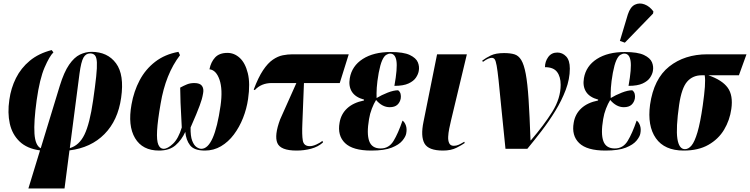

<svg xmlns="http://www.w3.org/2000/svg" viewBox="-20 -844 4254 1089"><path d="M141 225 207 9Q133 -1 91 -41.5Q49 -82 35.5 -143Q22 -204 33 -278Q42 -344 70.5 -401Q99 -458 149 -499.5Q199 -541 273 -560L283 -547Q261 -526 233 -461.5Q205 -397 188 -276Q171 -153 175.5 -86Q180 -19 211 -3L319 -357Q343 -435 372 -477Q401 -519 433.5 -534.5Q466 -550 499 -550Q590 -550 638 -485Q686 -420 667 -289Q649 -161 572.5 -83.5Q496 -6 374 9L346 225ZM431 -427 376 -4Q429 -19 459 -80.5Q489 -142 508 -274Q520 -357 525.5 -409.5Q531 -462 529.5 -490.5Q528 -519 518.5 -530Q509 -541 491 -541Q467 -541 453.5 -517.5Q440 -494 431 -427Z M882 10Q788 10 746 -60.5Q704 -131 726 -252Q739 -326 772 -388.5Q805 -451 860 -493.5Q915 -536 992 -550L1001 -531Q919 -424 891 -256Q874 -159 871 -103Q868 -47 878 -23.5Q888 0 908 0Q931 0 961.5 -29Q992 -58 1011 -121Q1006 -210 1004 -261.5Q1002 -313 1002 -347Q1022 -358 1040.5 -365.5Q1059 -373 1082 -373Q1114 -373 1125.5 -357Q1137 -341 1132 -315Q1129 -297 1124.5 -281Q1120 -265 1112.5 -245Q1105 -225 1093 -195.5Q1081 -166 1061 -121Q1060 -72 1070 -46Q1080 -20 1094.5 -10Q1109 0 1122 0Q1196 0 1231 -245Q1244 -337 1225 -392Q1206 -447 1168 -451Q1176 -492 1200 -518Q1224 -544 1270 -544Q1309 -544 1340 -515.5Q1371 -487 1385.5 -429Q1400 -371 1387 -282Q1379 -227 1358.5 -175Q1338 -123 1306.5 -81Q1275 -39 1233.5 -14.5Q1192 10 1142 10Q1081 10 1058 -20Q1035 -50 1031 -96Q1010 -50 975.5 -20Q941 10 882 10Z M1662 10Q1571 10 1553 -33Q1535 -76 1569 -167L1661 -373H1521Q1462 -373 1425 -333L1419 -336Q1445 -405 1472 -445.5Q1499 -486 1527.5 -505.5Q1556 -525 1584 -530.5Q1612 -536 1639 -536H1958L1907 -373H1704L1695 -145Q1692 -79 1697.5 -47Q1703 -15 1737 -15Q1754 -15 1775.5 -25Q1797 -35 1809 -45L1812 -36Q1784 -11 1744.5 -0.5Q1705 10 1662 10Z M2086 10Q1981 10 1937 -32.5Q1893 -75 1906 -148Q1914 -197 1949 -229.5Q1984 -262 2044 -274L2045 -279Q1996 -292 1976 -323.5Q1956 -355 1964 -401Q1976 -470 2037.5 -509.5Q2099 -549 2196 -549Q2269 -549 2304.5 -532Q2340 -515 2350 -490.5Q2360 -466 2355 -441Q2352 -423 2339 -403.5Q2326 -384 2297 -370.5Q2268 -357 2217 -357Q2235 -457 2228.5 -498.5Q2222 -540 2193 -540Q2182 -540 2170 -532.5Q2158 -525 2147.5 -501.5Q2137 -478 2128 -431Q2119 -380 2117 -347Q2115 -314 2116 -288Q2144 -305 2178.5 -318.5Q2213 -332 2238 -332Q2249 -324 2252 -311.5Q2255 -299 2253 -286Q2249 -264 2234 -250Q2219 -236 2190 -236Q2148 -236 2113 -277Q2100 -256 2089 -227.5Q2078 -199 2073 -168Q2059 -86 2074 -44Q2089 -2 2139 -2Q2186 -2 2212 -44.5Q2238 -87 2263 -160Q2275 -152 2282 -132.5Q2289 -113 2284 -87Q2281 -69 2262 -46Q2243 -23 2201.5 -6.5Q2160 10 2086 10Z M2493 10Q2410 10 2387.5 -30.5Q2365 -71 2382 -153L2459 -536H2628L2538 -160Q2533 -139 2528 -114.5Q2523 -90 2522 -68Q2521 -46 2528 -31.5Q2535 -17 2554 -17Q2569 -17 2583 -23.5Q2597 -30 2613 -40L2616 -33Q2601 -22 2569.5 -6Q2538 10 2493 10Z M2847 0Q2832 -143 2823 -237.5Q2814 -332 2808 -388Q2802 -444 2797 -471.5Q2792 -499 2786 -507.5Q2780 -516 2769 -516Q2762 -516 2750 -511.5Q2738 -507 2719 -493L2715 -500Q2736 -516 2764 -529.5Q2792 -543 2839 -543Q2874 -543 2897.5 -536Q2921 -529 2936.5 -503.5Q2952 -478 2962 -425Q2972 -372 2978 -280.5Q2984 -189 2989 -48H2991Q3065 -134 3112.5 -210Q3160 -286 3160 -363Q3160 -409 3139.5 -436Q3119 -463 3071 -463Q3071 -495 3089.5 -520.5Q3108 -546 3141 -546Q3170 -546 3191 -524Q3212 -502 3212 -455Q3212 -396 3189 -335Q3166 -274 3129.5 -214.5Q3093 -155 3051 -100.5Q3009 -46 2971 0Z M3414 10Q3309 10 3265 -32.5Q3221 -75 3234 -148Q3242 -197 3277 -229.5Q3312 -262 3372 -274L3373 -279Q3324 -292 3304 -323.5Q3284 -355 3292 -401Q3304 -470 3365.5 -509.5Q3427 -549 3524 -549Q3597 -549 3632.5 -532Q3668 -515 3678 -490.5Q3688 -466 3683 -441Q3680 -423 3667 -403.5Q3654 -384 3625 -370.5Q3596 -357 3545 -357Q3563 -457 3556.5 -498.5Q3550 -540 3521 -540Q3510 -540 3498 -532.5Q3486 -525 3475.5 -501.5Q3465 -478 3456 -431Q3447 -380 3445 -347Q3443 -314 3444 -288Q3472 -305 3506.5 -318.5Q3541 -332 3566 -332Q3577 -324 3580 -311.5Q3583 -299 3581 -286Q3577 -264 3562 -250Q3547 -236 3518 -236Q3476 -236 3441 -277Q3428 -256 3417 -227.5Q3406 -199 3401 -168Q3387 -86 3402 -44Q3417 -2 3467 -2Q3514 -2 3540 -44.5Q3566 -87 3591 -160Q3603 -152 3610 -132.5Q3617 -113 3612 -87Q3609 -69 3590 -46Q3571 -23 3529.5 -6.5Q3488 10 3414 10ZM3524 -602 3496 -612 3541 -762Q3555 -805 3581 -817.5Q3607 -830 3636 -819Q3665 -808 3686 -779L3684 -767Z M3858 10Q3749 10 3700 -60Q3651 -130 3667 -250Q3688 -397 3775.5 -466.5Q3863 -536 3992 -536H4214L4171 -417H3998Q4076 -390 4107.5 -346.5Q4139 -303 4128 -226Q4119 -162 4087 -108.5Q4055 -55 3998 -22.5Q3941 10 3858 10ZM3865 2Q3885 2 3902.5 -19Q3920 -40 3936 -94Q3952 -148 3966 -246Q3975 -310 3978 -351.5Q3981 -393 3977 -417H3960Q3909 -417 3877.5 -381Q3846 -345 3832 -250Q3813 -117 3822 -57.5Q3831 2 3865 2Z"/></svg>

Font: Noto Serif Display ExtraCondensed Black
Style: Italic
Weight: 900
Width: 2
Italic angle: -12°
Designer: Monotype Design Team
Foundry: Monotype Imaging Inc.
Version: Version 2.009